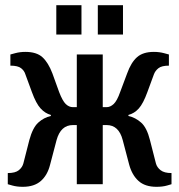

<svg xmlns="http://www.w3.org/2000/svg" viewBox="-20 -710 691 740"><path d="M68 10Q45 10 27.5 5Q10 0 10 0V-43Q39 -43 52.5 -54Q66 -65 70 -80L93 -170Q106 -218 127.5 -237.5Q149 -257 176 -263V-267Q154 -273 136.5 -292Q119 -311 103 -355L78 -423Q74 -437 61.5 -447Q49 -457 20 -457V-500Q20 -500 38.5 -505Q57 -510 78 -510Q121 -510 143.5 -489.5Q166 -469 182 -427L208 -355Q221 -321 233.5 -309Q246 -297 261 -297H276V-500H376V-297H391Q405 -297 418 -309Q431 -321 443 -355L470 -427Q485 -469 508 -489.5Q531 -510 573 -510Q594 -510 612.5 -505Q631 -500 631 -500V-457Q603 -457 590.5 -447Q578 -437 573 -423L548 -355Q532 -311 515 -292Q498 -273 475 -267V-263Q502 -257 524 -237.5Q546 -218 558 -170L581 -80Q585 -65 599 -54Q613 -43 641 -43V0Q641 0 624 5Q607 10 583 10Q539 10 514 -12.5Q489 -35 478 -75L453 -170Q438 -228 391 -228H376V0H276V-228H261Q214 -228 198 -170L173 -75Q163 -35 137.5 -12.5Q112 10 68 10ZM357 -577V-690H454V-577ZM197 -577V-690H294V-577Z"/></svg>

Font: Cuprum Medium
Style: Regular
Weight: 500
Designer: Jovanny Lemonad
Foundry: Jovanny Lemonad
Version: Version 3.000